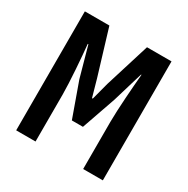

<svg xmlns="http://www.w3.org/2000/svg" viewBox="-171 -913 1042 1065"><g transform="rotate(30 350.0 -381.0)"><path d="M72 -762V0H196V-302C196 -379 184 -538 176 -614H180L234 -420L312 -202H383L459 -420L517 -614H520C513 -538 501 -379 501 -302V0H627V-762H470L381 -475L352 -365H347L316 -475L229 -762Z"/></g></svg>

Font: Kawkab Mono
Style: Bold
Weight: 700
Monospace: yes
Designer: Abdullah Arif
Foundry: Abdullah Arif
Version: Version 1.000;PS 000.500;hotconv 1.0.88;makeotf.lib2.5.64775